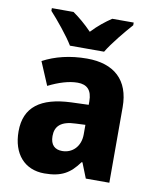

<svg xmlns="http://www.w3.org/2000/svg" viewBox="-86 -832 736 908"><g transform="rotate(10 281.5 -378.0)"><path d="M204 -606H368C394 -650 449 -716 482 -753V-766H379C349 -746 317 -721 285 -687C253 -720 223 -745 193 -766H89V-753C123 -716 179 -648 204 -606ZM295 -560C213 -560 142 -542 84 -511L131 -400C181 -425 229 -440 271 -440C316 -440 340 -416 340 -363V-346L256 -343C111 -337 35 -282 35 -165C35 -57 94 10 189 10C271 10 312 -15 354 -73H358L387 0H500V-363C500 -493 425 -560 295 -560ZM296 -248 341 -250V-204C341 -146 303 -109 254 -109C219 -109 197 -128 197 -171C197 -218 224 -246 296 -248Z"/></g></svg>

Font: Noto Sans Myanmar SemiCondensed ExtraBold
Style: Regular
Weight: 800
Width: 4
Designer: Monotype Design Team
Foundry: Monotype Imaging Inc.
Version: Version 2.107